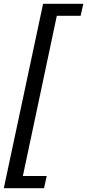

<svg xmlns="http://www.w3.org/2000/svg" viewBox="-45 -816 457 1007"><path d="M186 171H-25L181 -796H392L378 -733H253L75 107H200Z"/></svg>

Font: l_WÎeÑOS 500W
Style: Regular
Weight: 500
Designer: R?O
Version: Version 2.00 June 21, 2023